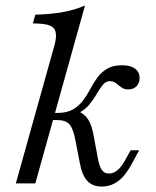

<svg xmlns="http://www.w3.org/2000/svg" viewBox="-20 -661 561 692"><path d="M37.1 0 175.8 -496Q184.7 -527.4 180.6 -545.2Q176.6 -562.9 157.3 -569.8Q137.9 -576.6 98.4 -576.6L107.3 -608.1Q164.5 -609.7 208.1 -617.7Q251.6 -625.8 286.3 -641.1L107.3 0ZM346.8 11.3Q313.7 11.3 294.8 -8.9Q275.8 -29 267.7 -73.4L252.4 -152.4Q244.4 -196.8 230.6 -212.5Q216.9 -228.2 187.1 -228.2H152.4L159.7 -254H187.1Q221 -254 242.7 -266.5Q264.5 -279 279 -298.4Q293.5 -317.7 305.2 -339.9Q316.9 -362.1 331 -381.5Q345.2 -400.8 366.1 -413.3Q387.1 -425.8 419.4 -425.8Q450 -425.8 466.5 -413.7Q483.1 -401.6 483.1 -379.8Q483.1 -362.1 472.2 -350.4Q461.3 -338.7 441.9 -338.7Q430.6 -338.7 422.6 -343.1Q414.5 -347.6 407.7 -353.6Q400.8 -359.7 393.5 -364.1Q386.3 -368.5 376.6 -368.5Q361.3 -368.5 350.8 -355.6Q340.3 -342.7 329.4 -323.8Q318.5 -304.8 302.8 -285.1Q287.1 -265.3 260.5 -252.4L261.3 -260.5Q285.5 -250 298.4 -229.4Q311.3 -208.9 318.5 -166.9L333.1 -87.9Q338.7 -59.7 347.6 -47.6Q356.5 -35.5 372.6 -35.5Q389.5 -35.5 404.4 -48.4Q419.4 -61.3 434.7 -90.3L450.8 -119.4H481.5L454 -68.5Q441.1 -45.2 425.8 -27Q410.5 -8.9 390.7 1.2Q371 11.3 346.8 11.3Z"/></svg>

Font: Playfair 12pt Light
Style: Italic
Weight: 300
Italic angle: -15.6°
Designer: Claus Eggers Sørensen
Foundry: Claus Eggers Sørensen
Version: Version 2.000;gftools[0.9.28]